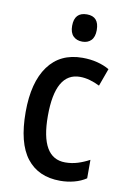

<svg xmlns="http://www.w3.org/2000/svg" viewBox="-86 -797 572 860"><g transform="rotate(10 200.5 -367.5)"><path d="M249 10Q150 10 97 -58Q44 -126 44 -267Q44 -402 98 -476Q152 -550 253 -550Q290 -550 321 -542Q352 -534 376 -520L347 -440Q325 -451 302 -457.5Q279 -464 257 -464Q145 -464 145 -267Q145 -75 257 -75Q287 -75 314 -83.5Q341 -92 367 -106V-22Q343 -6 312.5 2Q282 10 249 10ZM239 -745Q294 -745 294 -683Q294 -652 279 -636.5Q264 -621 239 -621Q213 -621 197.5 -636.5Q182 -652 182 -683Q182 -745 239 -745Z"/></g></svg>

Font: Noto Sans Condensed Medium
Style: Regular
Weight: 500
Width: 3
Designer: Monotype Design Team
Foundry: Monotype Imaging Inc.
Version: Version 2.013; ttfautohint (v1.8.4.7-5d5b)